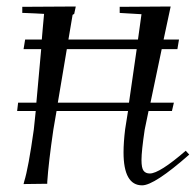

<svg xmlns="http://www.w3.org/2000/svg" viewBox="-20 -554 597 585"><path d="M32.2 -215.8 35.2 -241.2H90.8L105.5 -404.3H51.8L56.6 -433.6H107.4Q107.4 -435.5 108.4 -445.8Q109.4 -456.1 110.8 -473.6Q112.3 -491.2 114.3 -511.7Q112.3 -511.7 86.4 -513.2Q60.5 -514.6 52.7 -514.6H47.9V-533.2L210.9 -534.2L206.1 -511.7L201.2 -508.8L188.5 -433.6H400.4L411.1 -510.7L344.7 -514.6V-533.2L500 -534.2L478.5 -433.6H525.4L520.5 -404.3H472.7L438.5 -241.2H509.8L503.9 -215.8H432.6L420.9 -159.2Q411.1 -93.8 411.1 -66.4Q411.1 -42 417.5 -33.7Q423.8 -25.4 436.5 -25.4Q465.8 -25.4 545.9 -94.7L556.6 -83Q450.2 10.7 413.1 10.7Q356.4 10.7 356.4 -89.8Q356.4 -120.1 361.3 -160.2L370.1 -215.8H152.3L142.6 -159.2Q127.9 -58.6 124 0V5.9L51.8 6.8L53.7 -1Q66.4 -41 83 -159.2L88.9 -215.8ZM156.2 -241.2H373L396.5 -404.3H183.6Z"/></svg>

Font: Kleymisska
Style: Regular
Weight: 500
Italic angle: -8°
Designer: gluk
Foundry: gluk
Version: Version 0.298